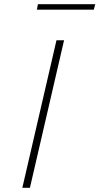

<svg xmlns="http://www.w3.org/2000/svg" viewBox="-20 -891 472 911"><path d="M155 -845 160 -871H432L425 -845ZM86 0 248 -700H284L122 0Z"/></svg>

Font: TitilliumWebThinItalic
Style: Thin Italic
Weight: 200
Italic angle: -13°
Version: Version 1.001;PS 57.000;hotconv 1.0.70;makeotf.lib2.5.55311